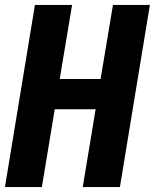

<svg xmlns="http://www.w3.org/2000/svg" viewBox="-20 -755 625 775"><path d="M0 0H149L201 -314H366L314 0H464L585 -735H436L386 -436H221L271 -735H121Z"/></svg>

Font: Iosevka Sparkle Heavy Oblique
Style: Regular
Weight: 900
Italic angle: -9°
Designer: Belleve Invis
Foundry: Belleve Invis
Version: Version 4.5.0; ttfautohint (v1.8.3)